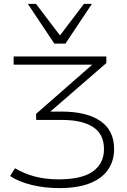

<svg xmlns="http://www.w3.org/2000/svg" viewBox="-20 -777 652 986"><path d="M284 189Q209 189 142 172.5Q75 156 32 127L57 87Q104 115 159 129.5Q214 144 281 144Q401 144 457.5 103Q514 62 514 -11Q514 -88 458 -124.5Q402 -161 300 -161H166L165 -192L471 -460L472 -445H50V-487H526V-453L220 -188L222 -204H296Q425 -204 495.5 -155.5Q566 -107 566 -12Q566 50 534 95.5Q502 141 439.5 165Q377 189 284 189ZM259 -553 123 -757H165L288 -595L411 -757H452L316 -553Z"/></svg>

Font: Nunito Sans 10pt Expanded ExtraLight
Style: Regular
Weight: 250
Width: 7
Designer: Vernon Adams
Foundry: Vernon Adams
Version: Version 3.101;gftools[0.9.27]